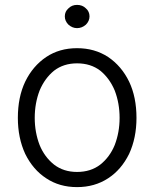

<svg xmlns="http://www.w3.org/2000/svg" viewBox="-20 -752 631 785"><path d="M169 -23Q115 -58 83 -123Q53 -188 53 -270Q53 -355 83 -418Q114 -482 169 -519Q223 -555 295 -555Q367 -555 422 -519Q477 -482 508 -418Q538 -355 538 -270Q538 -188 508 -123Q476 -58 422 -23Q367 13 295 13Q223 13 169 -23ZM390 -79Q429 -110 449 -159Q469 -211 469 -270Q469 -330 449 -382Q428 -432 390 -463Q351 -493 295 -493Q240 -493 201 -463Q163 -432 142 -382Q122 -330 122 -270Q122 -211 142 -159Q162 -110 201 -79Q240 -49 295 -49Q351 -49 390 -79ZM260 -651Q245 -666 245 -685Q245 -705 260 -718Q274 -732 295 -732Q317 -732 331 -718Q346 -705 346 -685Q346 -666 331 -651Q315 -637 295 -637Q276 -637 260 -651Z"/></svg>

Font: Sinter Normal
Style: Regular
Weight: 350
Foundry: Adobe & rsms
Version: Version 1.000